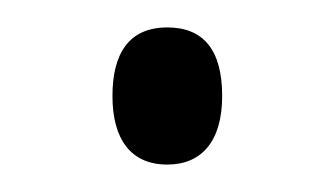

<svg xmlns="http://www.w3.org/2000/svg" viewBox="-20 -464 243 140"><path d="M62 -394C62 -363 75 -344 102 -344C127 -344 142 -361 142 -394C142 -428 128 -444 102 -444C74 -444 62 -425 62 -394Z"/></svg>

Font: Noto Sans Tamil UI ExtraCondensed Light
Style: Regular
Weight: 300
Width: 2
Designer: Jelle Bosma - Monotype Design Team
Foundry: Monotype Imaging Inc.
Version: Version 2.004